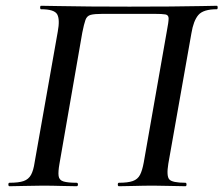

<svg xmlns="http://www.w3.org/2000/svg" viewBox="-20 -645 774 665"><path d="M622 -12Q626 -12 626 -6Q626 0 622 0Q600 0 571.5 -1Q543 -2 513 -2Q477 -2 446 -1Q415 0 392 0Q388 0 388 -6Q388 -12 392 -12Q423 -12 440 -18Q457 -24 465 -39.5Q473 -55 478 -83L558 -538Q564 -569 564 -581Q564 -593 553 -595Q542 -597 515 -597H335Q307 -597 294 -593.5Q281 -590 276 -576Q271 -562 265 -532L186 -78Q181 -50 183 -35.5Q185 -21 200 -16.5Q215 -12 245 -12Q250 -12 250 -6Q250 0 245 0Q222 0 191.5 -1Q161 -2 127 -2Q95 -2 65 -1Q35 0 13 0Q9 0 9 -6Q9 -12 13 -12Q45 -12 62 -18Q79 -24 87.5 -39.5Q96 -55 100 -83L180 -535Q188 -578 178 -595.5Q168 -613 122 -613Q119 -613 119 -619Q119 -625 122 -625Q138 -625 183.5 -624Q229 -623 293 -622.5Q357 -622 428 -622Q502 -622 569 -622.5Q636 -623 680 -624Q724 -625 731 -625Q734 -625 734 -619Q734 -613 731 -613Q684 -613 667 -593Q650 -573 643 -530L563 -78Q556 -35 566.5 -23.5Q577 -12 622 -12Z"/></svg>

Font: Cormorant SemiBold
Style: Italic
Weight: 600
Italic angle: -10°
Designer: Christian Thalmann (Catharsis Fonts)
Foundry: Catharsis Fonts
Version: Version 4.000